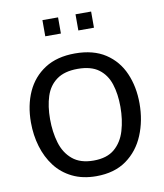

<svg xmlns="http://www.w3.org/2000/svg" viewBox="-92 -916 861 1005"><g transform="rotate(-10 338.5 -414.0)"><path d="M525.4 -323.2Q525.4 -254.9 508.3 -197.3Q491.2 -139.6 450.7 -105Q410.2 -70.3 338.9 -70.3Q268.6 -70.3 227.1 -105Q185.5 -139.6 168.5 -197.3Q151.4 -254.9 151.4 -323.2Q151.4 -391.6 168.5 -444.3Q185.5 -497.1 227.1 -527.3Q268.6 -557.6 338.9 -557.6Q410.2 -557.6 450.7 -527.3Q491.2 -497.1 508.3 -444.3Q525.4 -391.6 525.4 -323.2ZM627 -323.2Q627 -412.1 595.7 -483.9Q564.5 -555.7 500.5 -597.7Q436.5 -639.6 338.9 -639.6Q243.2 -639.6 178.7 -598.1Q114.3 -556.6 82 -485.4Q49.8 -414.1 49.8 -323.2Q49.8 -255.9 67.9 -195.3Q85.9 -134.8 121.6 -87.9Q157.2 -41 211.9 -14.2Q266.6 12.7 338.9 12.7Q435.5 12.7 499.5 -33.2Q563.5 -79.1 595.2 -155.8Q627 -232.4 627 -323.2ZM377.9 -754.9V-840.8H460.9V-754.9ZM202.1 -754.9V-840.8H285.2V-754.9Z"/></g></svg>

Font: Namkio Khamti Book
Style: Regular
Weight: 500
Designer: Debbi Hosken
Foundry: SIL International
Version: Version 3.917